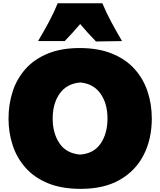

<svg xmlns="http://www.w3.org/2000/svg" viewBox="-20 -1150 989 1187"><path d="M479 17.6Q360.4 17.6 275.6 -17.6Q190.9 -52.7 137.2 -113.8Q83.5 -174.8 58.1 -252.7Q32.7 -330.6 32.7 -416Q32.7 -507.3 59.1 -586.7Q85.4 -666 139.6 -725.8Q193.8 -785.6 276.9 -819.3Q359.9 -853 472.7 -853Q586.9 -853 671.1 -819.1Q755.4 -785.2 810.1 -725.3Q864.7 -665.5 891.6 -586.4Q918.5 -507.3 918.5 -417Q918.5 -292 869.1 -193.8Q819.8 -95.7 722.2 -39.1Q624.5 17.6 479 17.6ZM476.1 -194.3Q561 -201.2 602.8 -263.4Q644.5 -325.7 644.5 -417Q644.5 -511.7 600.3 -572.5Q556.2 -633.3 476.1 -640.1Q393.1 -633.3 349.4 -572Q305.7 -510.7 305.7 -417Q305.7 -325.7 348.1 -263.4Q390.6 -201.2 476.1 -194.3ZM573.2 -893.6Q547.4 -919.9 523.2 -947Q499 -974.1 475.6 -1001.5Q452.6 -974.6 429 -948.2Q405.3 -921.9 379.9 -896H215.3Q250 -954.1 281.7 -1013.2Q313.5 -1072.3 336.4 -1129.9H612.8Q636.7 -1072.3 668.5 -1013.2Q700.2 -954.1 734.4 -896Z"/></svg>

Font: Pinar-DS1-FD Black
Style: Regular
Weight: 900
Designer: Amin Abedi
Version: Version 2.000